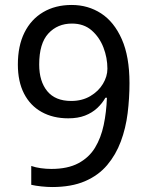

<svg xmlns="http://www.w3.org/2000/svg" viewBox="-20 -744 591 774"><path d="M190 10Q171 10 147 7.5Q123 5 106 1V-75Q123 -69 144.5 -66Q166 -63 187 -63Q253 -63 296 -86Q339 -109 363 -148.5Q387 -188 398 -240Q409 -292 411 -350H405Q392 -327 371.5 -308Q351 -289 322.5 -278Q294 -267 255 -267Q194 -267 148 -292.5Q102 -318 77 -366.5Q52 -415 52 -484Q52 -559 78.5 -612.5Q105 -666 154 -695Q203 -724 269 -724Q335 -724 387.5 -690Q440 -656 471 -586Q502 -516 502 -409Q502 -348 494.5 -287.5Q487 -227 467 -173.5Q447 -120 412 -78.5Q377 -37 322.5 -13.5Q268 10 190 10ZM267 -337Q311 -337 344 -356.5Q377 -376 395 -406Q413 -436 413 -467Q413 -511 397 -552.5Q381 -594 349.5 -621.5Q318 -649 270 -649Q212 -649 175 -609Q138 -569 138 -484Q138 -416 170.5 -376.5Q203 -337 267 -337Z"/></svg>

Font: hexusinhala05
Style: Book
Weight: 400
Designer: Jelle Bosma - Monotype Design Team
Foundry: Monotype Imaging Inc.
Version: Version 2.003